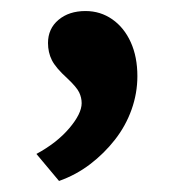

<svg xmlns="http://www.w3.org/2000/svg" viewBox="-20 -142 314 348"><path d="M46 137Q83 117 105.5 90.5Q128 64 128 45Q128 35 123.5 25.5Q119 16 102 0Q81 -19 74 -33Q67 -47 67 -64Q67 -90 86 -106Q105 -122 135 -122Q162 -122 183.5 -107Q205 -92 217 -65.5Q229 -39 229 -4Q229 27 218.5 56.5Q208 86 188.5 111Q169 136 143.5 155.5Q118 175 87 186Z"/></svg>

Font: Our Lexend Medium
Style: Regular
Weight: 500
Designer: Bonnie Shaver-Troup, Thomas Jockin
Foundry: Lexend
Version: Version 1.007